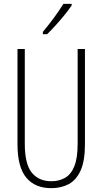

<svg xmlns="http://www.w3.org/2000/svg" viewBox="-20 -969 533 999"><path d="M422 -218Q422 -132 399.5 -82Q377 -32 337.5 -11Q298 10 247 10Q162 10 116.5 -45Q71 -100 71 -218V-714H109V-221Q109 -115 145.5 -70.5Q182 -26 247 -26Q288 -26 319 -44Q350 -62 367 -104.5Q384 -147 384 -221V-714H422ZM353 -941Q337 -917 314.5 -889.5Q292 -862 268 -835.5Q244 -809 225 -791H203V-803Q236 -843 261 -877Q286 -911 310 -949H353Z"/></svg>

Font: Noto Sans Gujarati ExtraCondensed ExtraLight
Style: Regular
Weight: 200
Width: 2
Designer: Jelle Bosma - Monotype Design Team, Universal Thirst
Foundry: Monotype Imaging Inc.
Version: Version 2.106; ttfautohint (v1.8.4.7-5d5b)